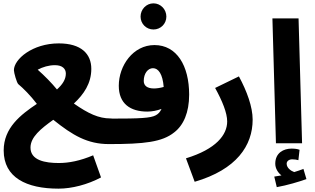

<svg xmlns="http://www.w3.org/2000/svg" viewBox="-20 -855 1879 1146"><path d="M329 271C409 271 502 247 583 204L536 72C458 105 391 118 331 118C251 118 162 103 162 26C162 -37 224 -87 298 -140C414 -47 502 5 630 5C688 5 719 -27 719 -73C719 -115 697 -148 640 -148C569 -148 507 -177 421 -237C480 -292 525 -357 525 -444C525 -534 464 -596 331 -596C173 -596 63 -501 63 -436C63 -421 80 -361 89 -353C119 -328 163 -284 200 -235C103 -170 2 -92 2 43C2 205 138 271 329 271ZM205 -439C235 -455 271 -466 308 -466C354 -466 373 -443 373 -416C373 -380 352 -350 320 -321C289 -359 246 -403 205 -439Z M896 -679C939 -679 973 -713 973 -756C973 -799 939 -835 896 -835C853 -835 819 -799 819 -756C819 -713 853 -679 896 -679ZM630 5C841 5 948 -7 1020 -65C1075 -107 1109 -183 1109 -290C1109 -463 1035 -586 902 -586C774 -586 689 -463 689 -343C689 -236 758 -189 859 -189C888 -189 918 -195 944 -205C936 -187 925 -175 910 -167C879 -150 817 -147 640 -147ZM838 -372C838 -417 863 -448 893 -448C926 -448 951 -412 957 -336C936 -330 916 -327 899 -327C858 -327 838 -344 838 -372Z M1142 230C1392 157 1488 14 1488 -141C1488 -217 1454 -310 1406 -399L1264 -330C1307 -252 1336 -181 1336 -130C1336 -50 1270 35 1090 90Z M1627 0H1783L1762 -745H1606ZM1632 262C1694 251 1764 230 1809 214L1791 153C1774 160 1756 166 1736 172C1716 165 1691 147 1691 122C1691 107 1705 96 1724 96C1738 96 1750 98 1761 101L1768 39C1755 34 1739 32 1720 32C1673 32 1623 57 1623 122C1623 150 1639 176 1660 192C1649 194 1635 196 1617 199Z"/></svg>

Font: Noto Sans Arabic UI XBd
Style: Regular
Weight: 800
Designer: Monotype Design Team, Nadine Chahine and Nizar Qandah
Foundry: Monotype Imaging Inc.
Version: Version 2.010